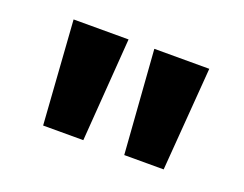

<svg xmlns="http://www.w3.org/2000/svg" viewBox="-58 -858 606 476"><g transform="rotate(20 245.5 -620.5)"><path d="M86 -484 67 -757H212L192 -484ZM300 -484 280 -757H425L404 -484Z"/></g></svg>

Font: Menbere
Style: Regular
Weight: 400
Designer: Aleme Tadesse
Foundry: Sorkin Type Co
Version: Version 1.000